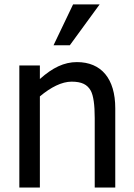

<svg xmlns="http://www.w3.org/2000/svg" viewBox="-20 -838 598 858"><path d="M306.6 -818.4 219.2 -635.7H292L425.3 -818.4ZM495.1 -354C495.1 -486.8 432.6 -560.5 323.7 -560.5C266.6 -560.5 214.8 -535.6 158.2 -484.9V-545.4H66.4V0H158.2V-407.2C207 -448.2 256.3 -473.1 299.8 -473.1C345.2 -473.1 370.1 -460.4 385.7 -432.6C397.5 -410.6 403.3 -369.6 403.3 -310.5V0H495.1Z"/></svg>

Font: SG Kara SemiBold
Style: Regular
Weight: 400
Designer: Damoon Khanjanzadeh
Version: Version 1.000